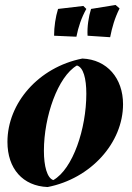

<svg xmlns="http://www.w3.org/2000/svg" viewBox="-20 -740 534 774"><path d="M172 14C346 -20 476 -164 476 -320C476 -424 412 -500 312 -504C135 -469 10 -324 10 -168C10 -60 72 10 172 14ZM195 -14C170 -22 157 -70 157 -132C157 -270 213 -431 290 -476C316 -469 328 -424 328 -362C328 -221 274 -59 195 -14ZM333 -596 424 -590C432 -630 442 -666 462 -706L446 -720L347 -704C337 -672 331 -632 333 -596ZM198 -596 288 -592C296 -632 308 -668 328 -704L316 -716L214 -704C204 -672 198 -632 198 -596Z"/></svg>

Font: Mazius Display Extra Italic
Style: Bold
Weight: 700
Italic angle: -17°
Designer: Alberto Casagrande & Collletttivo
Foundry: Collletttivo
Version: Version 2.000;Glyphs 3.2 (3217)